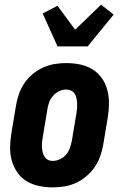

<svg xmlns="http://www.w3.org/2000/svg" viewBox="-20 -800 540 828"><path d="M207 8Q177 8 148 2Q119 -4 95 -18.5Q71 -33 55 -56Q39 -79 31 -107Q23 -135 23.5 -164.5Q24 -194 29 -225L49 -345Q53 -369 61.5 -394Q70 -419 85 -441Q100 -463 121 -480.5Q142 -498 166.5 -509Q191 -520 216 -524Q241 -528 266 -528Q296 -528 325 -522Q354 -516 378 -501.5Q402 -487 418.5 -464Q435 -441 442.5 -413Q450 -385 450 -355.5Q450 -326 445 -295L425 -175Q421 -151 412 -126Q403 -101 388 -79Q373 -57 352 -39.5Q331 -22 307 -11Q283 0 257.5 4Q232 8 207 8ZM207 -106Q223 -106 239 -113.5Q255 -121 265.5 -134Q276 -147 281.5 -162.5Q287 -178 290 -194L310 -314Q312 -325 312.5 -336Q313 -347 312.5 -357.5Q312 -368 309.5 -378Q307 -388 301.5 -396.5Q296 -405 286.5 -409.5Q277 -414 266 -414Q250 -414 234.5 -406.5Q219 -399 208 -386Q197 -373 191.5 -357.5Q186 -342 184 -326L164 -206Q162 -195 161 -184Q160 -173 161 -162.5Q162 -152 164.5 -142Q167 -132 172.5 -123.5Q178 -115 187 -110.5Q196 -106 207 -106ZM228 -600 164 -742 228 -775 304 -672 416 -780 470 -737 358 -600Z"/></svg>

Font: Iosevka Heavy
Style: Italic
Weight: 900
Italic angle: -9°
Monospace: yes
Designer: Belleve Invis
Foundry: Belleve Invis
Version: Version 32.5.0; ttfautohint (v1.8.4)